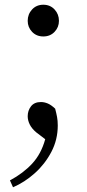

<svg xmlns="http://www.w3.org/2000/svg" viewBox="-20 -552 366 811"><path d="M163 -398Q134 -398 115.5 -417.5Q97 -437 97 -464Q97 -492 115.5 -512Q134 -532 163 -532Q192 -532 210.5 -512Q229 -492 229 -464Q229 -437 210.5 -417.5Q192 -398 163 -398ZM171 36 133 7Q114 -9 105.5 -26.5Q97 -44 97 -61Q97 -85 111 -103Q125 -121 153 -121Q167 -121 181.5 -115Q196 -109 213 -93Q218 -74 221 -58Q224 -42 224 -22Q224 38 197 89.5Q170 141 127 179.5Q84 218 35 239L22 210Q78 180 116 139Q154 98 171 36Z"/></svg>

Font: Shippori Mincho TTF
Style: Regular
Weight: 400
Version: Version 2.100